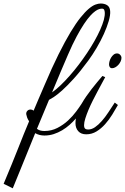

<svg xmlns="http://www.w3.org/2000/svg" viewBox="-202 -758 702 1078"><path d="M388.7 -324.7Q381.8 -312 370.6 -291.3Q359.4 -270.5 346.2 -245.8Q333 -221.2 319.3 -194.1Q305.7 -167 294.9 -141.4Q284.2 -115.7 277.1 -93.3Q270 -70.8 270 -55.2Q270 -41 275.9 -35.9Q281.7 -30.8 292.5 -30.8Q312.5 -30.8 331.5 -43.9Q350.6 -57.1 369.4 -78.4Q388.2 -99.6 406.2 -127Q424.3 -154.3 442.4 -182.1L460 -168.5Q445.8 -143.1 428 -114.3Q410.2 -85.4 388.2 -60.8Q366.2 -36.1 339.8 -20Q313.5 -3.9 282.2 -3.9Q252.9 -3.9 237.3 -21.5Q221.7 -39.1 221.7 -66.9Q221.7 -73.2 222.4 -79.6Q223.1 -85.9 224.1 -92.8Q208 -74.2 188.7 -57.1Q169.4 -40 147 -26.6Q124.5 -13.2 99.6 -5.1Q74.7 2.9 47.4 2.9Q33.7 2.9 20.8 -0.2Q7.8 -3.4 -4.4 -10.3Q-20.5 29.3 -35.9 67.4Q-51.3 105.5 -65.2 139.6Q-79.1 173.8 -90.8 202.6Q-102.5 231.4 -111.3 252.7Q-120.1 273.9 -125 286.4Q-129.9 298.8 -130.4 299.3L-181.6 273.9Q-156.7 215.3 -137 166.5Q-117.2 117.7 -100.3 75.2Q-83.5 32.7 -68.6 -4.6Q-53.7 -42 -38.6 -77.1Q-46.4 -88.4 -50 -99.1Q-53.7 -109.9 -54.7 -116.7Q-55.7 -127.9 -48.6 -135.5Q-41.5 -143.1 -30.3 -143.1Q-21 -143.1 -13.2 -136.7Q1.5 -171.9 12.9 -198.5Q24.4 -225.1 32.2 -243.2Q41 -264.2 47.9 -279.8Q90.3 -379.9 126.7 -452.9Q163.1 -525.9 193.8 -576.9Q224.6 -627.9 250 -659.4Q275.4 -690.9 296.1 -708.5Q316.9 -726.1 333.5 -732.2Q350.1 -738.3 363.3 -738.3Q384.8 -738.3 399.7 -728.8Q414.6 -719.2 416.5 -696.3Q418.5 -673.8 408.4 -639.6Q398.4 -605.5 381.1 -567.1Q363.8 -528.8 340.8 -489.7Q317.9 -450.7 293.9 -418Q248.5 -356.4 211.7 -315.9Q174.8 -275.4 147 -250.5Q119.1 -225.6 100.6 -213.6Q82 -201.7 73.2 -197.3L5.4 -34.7Q21 -22.5 46.9 -22.5Q86.9 -22.5 120.4 -39.8Q153.8 -57.1 180.2 -81.5Q206.5 -106 225.8 -132.1Q245.1 -158.2 256.3 -175.8Q268.6 -197.3 283.2 -218.3Q297.9 -239.3 313.2 -259Q328.6 -278.8 344 -297.1Q359.4 -315.4 373 -331.5ZM386.2 -689Q385.7 -697.3 382.6 -703.4Q379.4 -709.5 369.6 -709.5Q363.8 -709.5 354.5 -706.8Q345.2 -704.1 332.8 -695.3Q320.3 -686.5 304.7 -669.4Q289.1 -652.3 269.8 -623.5Q250.5 -594.7 227.8 -552.2Q205.1 -509.8 179.2 -449.7Q162.1 -411.6 139.6 -357.2Q117.2 -302.7 90.3 -239.3Q113.3 -255.4 138.4 -279.5Q163.6 -303.7 189.2 -332.8Q214.8 -361.8 239.7 -394.5Q264.6 -427.2 287.1 -460.9Q309.6 -494.6 328.4 -527.8Q347.2 -561 360.6 -591.1Q374 -621.1 380.9 -646.2Q387.7 -671.4 386.2 -689ZM480 -433.1Q480 -423.3 475.1 -412.8Q470.2 -402.3 462.6 -394Q455.1 -385.7 445.8 -380.4Q436.5 -375 427.2 -375Q418.9 -375 414.6 -381.1Q410.2 -387.2 410.2 -396Q410.2 -403.8 413.1 -414.6Q416 -425.3 421.9 -434.8Q427.7 -444.3 436 -451.2Q444.3 -458 455.1 -458Q465.3 -458 472.7 -450.2Q480 -442.4 480 -433.1Z"/></svg>

Font: Parisienne
Style: Regular
Weight: 400
Designer: Astigmatic (AOETI)
Foundry: Astigmatic (AOETI)
Version: Version 1.000